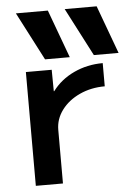

<svg xmlns="http://www.w3.org/2000/svg" viewBox="-55 -832 611 874"><g transform="rotate(-5 250.5 -395.0)"><path d="M73 -520H191L192 -422H194Q232 -473 293 -501.5Q354 -530 425 -530V-424Q362 -424 310 -400Q258 -376 227.5 -335Q197 -294 197 -245V0H73ZM51 -790H197L278 -570H165ZM420 -790 501 -570H388L274 -790Z"/></g></svg>

Font: Enso SemiBold
Style: Regular
Weight: 600
Designer: Coji Morishita
Foundry: UNDERFOREST DESIGN
Version: Version 1.000